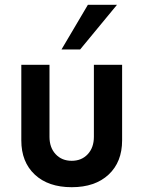

<svg xmlns="http://www.w3.org/2000/svg" viewBox="-20 -770 598 800"><path d="M236.2 -563.8 346.2 -750H467.5L313.8 -563.8ZM68.8 -185V-500H186.2V-200Q186.2 -155 211.9 -127.5Q237.5 -100 278.8 -100Q320 -100 345.6 -127.5Q371.2 -155 371.2 -200V-500H488.8V-185Q488.8 -95 432.5 -42.5Q376.2 10 278.8 10Q181.2 10 125 -42.5Q68.8 -95 68.8 -185Z"/></svg>

Font: Now Medium
Style: Regular
Weight: 500
Designer: Alfredo Marco Pradil
Foundry: Alfredo Marco Pradil
Version: Version 1.002;PS 001.002;hotconv 1.0.88;makeotf.lib2.5.64775